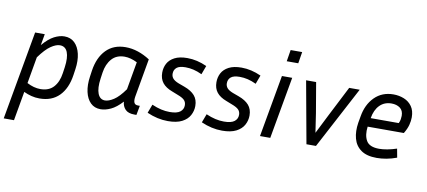

<svg xmlns="http://www.w3.org/2000/svg" viewBox="-79 -1002 3361 1510"><g transform="rotate(10 1601.5 -247.5)"><path d="M255 10Q221 10 190 2Q159 -6 129 -20L88 213H6L132 -495H209L193 -405Q241 -461 284 -483Q327 -505 365 -505Q415 -505 447 -474Q479 -443 491.5 -389Q504 -335 494 -266L487 -218Q471 -109 412 -49.5Q353 10 255 10ZM342 -430Q311 -430 270 -402Q229 -374 179 -305L142 -93Q197 -64 249 -64Q317 -64 354.5 -105.5Q392 -147 402 -218L409 -266Q420 -345 403 -387.5Q386 -430 342 -430Z M1012 5Q963 5 939.5 -19.5Q916 -44 914 -81Q867 -30 824 -10Q781 10 743 10Q694 10 662.5 -21Q631 -52 619 -106Q607 -160 617 -228L624 -277Q640 -384 699 -444.5Q758 -505 854 -505Q904 -505 953.5 -488.5Q1003 -472 1049 -442L995 -135Q990 -105 997 -87.5Q1004 -70 1029 -70H1043L1029 5ZM702 -228Q691 -149 708 -106.5Q725 -64 765 -64Q795 -64 835 -90Q875 -116 921 -181L960 -403Q906 -430 859 -430Q794 -430 756.5 -387.5Q719 -345 709 -277Z M1282 -63Q1340 -63 1365.5 -83Q1391 -103 1391 -135Q1391 -161 1375 -177Q1359 -193 1321 -207L1273 -226Q1222 -245 1196.5 -277Q1171 -309 1171 -358Q1171 -398 1188.5 -431Q1206 -464 1245 -484.5Q1284 -505 1347 -505Q1424 -505 1503 -469L1477 -399Q1441 -416 1409 -423.5Q1377 -431 1345 -431Q1296 -431 1274.5 -413Q1253 -395 1253 -364Q1253 -342 1266.5 -326Q1280 -310 1313 -297L1362 -279Q1417 -259 1445 -227Q1473 -195 1473 -144Q1473 -105 1454 -69.5Q1435 -34 1392.5 -12Q1350 10 1280 10Q1197 10 1113 -27L1139 -96Q1178 -79 1213 -71Q1248 -63 1282 -63Z M1715 -63Q1773 -63 1798.5 -83Q1824 -103 1824 -135Q1824 -161 1808 -177Q1792 -193 1754 -207L1706 -226Q1655 -245 1629.5 -277Q1604 -309 1604 -358Q1604 -398 1621.5 -431Q1639 -464 1678 -484.5Q1717 -505 1780 -505Q1857 -505 1936 -469L1910 -399Q1874 -416 1842 -423.5Q1810 -431 1778 -431Q1729 -431 1707.5 -413Q1686 -395 1686 -364Q1686 -342 1699.5 -326Q1713 -310 1746 -297L1795 -279Q1850 -259 1878 -227Q1906 -195 1906 -144Q1906 -105 1887 -69.5Q1868 -34 1825.5 -12Q1783 10 1713 10Q1630 10 1546 -27L1572 -96Q1611 -79 1646 -71Q1681 -63 1715 -63Z M2212 -616H2120L2135 -708H2227ZM2097 0H2015L2103 -495H2185Z M2724 -495 2462 0H2386L2296 -495H2376L2417 -254L2440 -101L2517 -254L2640 -495Z M3107 -20Q3064 -4 3024 3Q2984 10 2948 10Q2868 10 2822.5 -22.5Q2777 -55 2762 -111Q2747 -167 2758 -237L2767 -288Q2783 -386 2842.5 -445.5Q2902 -505 2993 -505Q3038 -505 3077.5 -489Q3117 -473 3141 -439Q3165 -405 3165 -352Q3165 -323 3156.5 -290.5Q3148 -258 3125 -220H2836Q2827 -151 2852 -107.5Q2877 -64 2955 -64Q2983 -64 3019 -70.5Q3055 -77 3094 -90ZM2990 -432Q2933 -432 2896 -394.5Q2859 -357 2848 -290H3072Q3080 -307 3082.5 -322Q3085 -337 3085 -350Q3085 -392 3058 -412Q3031 -432 2990 -432Z"/></g></svg>

Font: Inria Sans
Style: Italic
Weight: 400
Italic angle: -10°
Designer: Black Foundry Team
Foundry: Black Foundry
Version: Version 1.2; ttfautohint (v1.8.3)